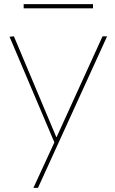

<svg xmlns="http://www.w3.org/2000/svg" viewBox="-20 -695 552 925"><path d="M242 -9 26 -518 47 -520 251 -35H253L474 -520H496L163 210H141ZM94 -675H428V-655H94Z"/></svg>

Font: Enso Thin
Style: Regular
Weight: 100
Designer: Coji Morishita
Foundry: UNDERFOREST DESIGN
Version: Version 1.000